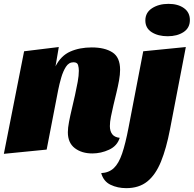

<svg xmlns="http://www.w3.org/2000/svg" viewBox="-31 -776 1005 996"><path d="M448 20Q393 20 357 -7.5Q321 -35 321 -90Q321 -112 327 -143.5Q333 -175 341.5 -210.5Q350 -246 358 -282Q366 -318 372 -351Q378 -384 378 -409Q378 -424 374 -438.5Q370 -453 350 -453Q326 -453 311 -429.5Q296 -406 286.5 -373Q277 -340 271 -310L211 0L-11 22L94 -510L274 -532L257 -432Q285 -487 333.5 -508.5Q382 -530 445 -530Q512 -530 552 -504.5Q592 -479 592 -414Q592 -389 586.5 -358.5Q581 -328 573 -295Q565 -262 557.5 -230.5Q550 -199 544.5 -171Q539 -143 539 -122Q539 -96 551 -80Q563 -64 590 -61Q577 -19 535 0.5Q493 20 448 20ZM624 200Q579 200 542.5 182.5Q506 165 494 122Q534 120 559.5 96Q585 72 602.5 20.5Q620 -31 636 -115L712 -510L933 -532L851 -106Q832 -6 804 62.5Q776 131 733 165.5Q690 200 624 200ZM839 -588Q789 -588 756 -609Q723 -630 723 -670Q723 -711 758 -733.5Q793 -756 843 -756Q892 -756 923 -734Q954 -712 954 -672Q954 -631 921 -609.5Q888 -588 839 -588Z"/></svg>

Font: Sansita Swashed Light Black
Style: Regular
Weight: 900
Version: Version 1.003